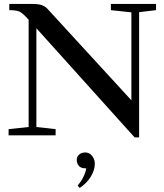

<svg xmlns="http://www.w3.org/2000/svg" viewBox="-20 -683 828 969"><path d="M23.4 0V-31.2L124.5 -42V-583.5L122.1 -585.9Q95.2 -616.2 79.1 -624Q63 -631.8 26.9 -631.8V-663.1H147.9Q196.8 -663.1 218.8 -639.2L643.1 -176.8V-620.6L539.6 -631.8V-663.1H767.6V-631.8L682.1 -621.6V10.3H659.2L163.6 -540.5V-42L260.7 -31.2V0ZM381.8 265.6 372.1 253.4Q406.7 212.9 415.5 166.5H411.6Q387.7 166.5 377.4 153.3Q367.2 140.1 367.2 124Q367.2 107.9 379.2 97.2Q391.1 86.4 410.2 86.4Q431.2 86.4 444.8 103.8Q458.5 121.1 458.5 143.6Q458.5 174.8 438.7 208Q418.9 241.2 381.8 265.6Z"/></svg>

Font: Elstob 10pt Medium
Style: Regular
Weight: 500
Designer: Peter S. Baker
Version: Version 1.015